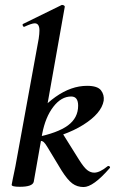

<svg xmlns="http://www.w3.org/2000/svg" viewBox="-20 -745 464 774"><path d="M27 0 31 -21Q41 -68 42 -74L136 -589Q139 -609 139 -622Q139 -651 120 -651Q108 -651 78 -637H77Q73 -637 71.5 -642.5Q70 -648 74 -649L229 -725H231Q235 -725 238.5 -722.5Q242 -720 241 -717L150 -205L116 -12Q111 8 60 8Q27 8 27 0ZM228 -58 170 -154Q162 -167 156.5 -172Q151 -177 143 -177Q135 -177 123 -173L228 -214L298 -102Q318 -70 331.5 -59.5Q345 -49 360 -49Q382 -49 414 -75Q415 -76 417 -76Q421 -76 423 -72.5Q425 -69 422 -67Q356 9 317 9Q291 9 271.5 -5.5Q252 -20 228 -58ZM295 -319Q295 -356 267 -356Q227 -356 195 -314.5Q163 -273 150 -205L104 -243Q141 -310 204 -354.5Q267 -399 331 -399Q373 -399 387 -381Q401 -363 398 -339Q389 -288 316 -242Q243 -196 123 -173V-191Q213 -209 254 -239.5Q295 -270 295 -319Z"/></svg>

Font: Cormorant Infant
Style: Bold Italic
Weight: 700
Italic angle: -10°
Designer: Christian Thalmann (Catharsis Fonts)
Foundry: Catharsis Fonts
Version: Version 4.000